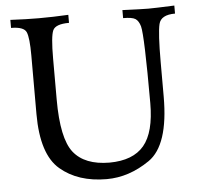

<svg xmlns="http://www.w3.org/2000/svg" viewBox="-51 -746 847 815"><g transform="rotate(-5 372.5 -338.5)"><path d="M371.6 15.6Q249.5 15.6 173.8 -49.1Q98.1 -113.8 98.1 -285.2V-535.6Q98.1 -610.4 87.6 -634.8Q77.1 -659.2 22.5 -659.2V-693.4Q91.3 -689.9 143.1 -689.9Q204.1 -689.9 269.5 -693.4V-659.2Q211.9 -659.2 200.4 -633.8Q189 -608.4 189 -513.7V-339.4Q189 -173.3 236.3 -113.5Q283.7 -53.7 389.2 -53.2Q489.7 -53.7 536.6 -109.6Q583.5 -165.5 583.5 -290Q583.5 -576.7 572.8 -617.7Q565.9 -641.6 552.2 -650.4Q538.6 -659.2 500 -659.2V-693.4Q584.5 -689.9 610.4 -689.9Q636.7 -689.9 721.2 -693.4V-659.2Q661.1 -659.2 651.9 -621.1Q642.6 -583 642.6 -459V-312.5Q642.6 -105.5 554.7 -44.9Q466.8 15.6 371.6 15.6Z"/></g></svg>

Font: Kelvinch
Style: Regular
Weight: 400
Designer: Paul James MIller
Foundry: High-Logic / Made with FontCreator
Version: Version 3.30 September 23, 2016